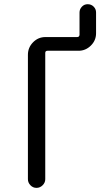

<svg xmlns="http://www.w3.org/2000/svg" viewBox="-20 -910 540 930"><path d="M115.2 -42V-644.5Q115.2 -679.7 140.1 -705.1Q165 -730.5 200.2 -730.5H353.5Q364.3 -730.5 365.2 -741.2V-849.6Q365.2 -865.2 376.5 -877.4Q387.7 -889.6 404.8 -889.6Q421.9 -889.6 433.6 -877.9Q445.3 -866.2 445.3 -849.6V-749Q445.3 -713.9 419.9 -689Q394.5 -664.1 360.4 -664.1H210Q199.2 -664.1 199.2 -653.3V-42Q199.2 -25.4 186.5 -12.7Q173.8 0 156.7 0Q139.6 0 127.4 -12.7Q115.2 -25.4 115.2 -42Z"/></svg>

Font: Rounded-X Mgen+ 1mn regular
Style: Regular
Weight: 400
Designer: [Source Han Sans]
Ryoko NISHIZUKA  (kana & ideographs); Paul D. Hunt (Latin, Greek & Cyrillic); Wenlong ZHANG  (bopomofo
Version: Version 1.059.20150602